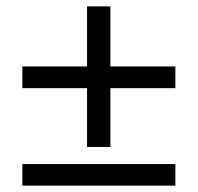

<svg xmlns="http://www.w3.org/2000/svg" viewBox="-20 -621 620 601"><path d="M325.5 -601V-413H529V-345H325.5V-161H252.5V-345H50V-413H252.5V-601ZM50 -107.5H529V-40H50Z"/></svg>

Font: Lato TR
Style: Regular
Weight: 400
Designer: Lukasz Dziedzic
Foundry: tyPoland Lukasz Dziedzic
Version: Version 1.104 2013